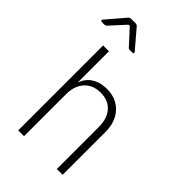

<svg xmlns="http://www.w3.org/2000/svg" viewBox="-287 -1066 1167 1167"><g transform="rotate(45 297.0 -482.5)"><path d="M110 0V-730H160V-460Q175 -507 215 -533.5Q255 -560 313 -560Q394 -560 443 -508Q492 -456 492 -367V0H442V-360Q442 -434 405 -475.5Q368 -517 303 -517Q237 -517 198.5 -475Q160 -433 160 -360V0ZM4 -825Q-3 -825 -5 -829.5Q-7 -834 -2 -840L99 -958Q106 -965 114 -965H156Q164 -965 171 -958L272 -840Q277 -834 275.5 -829.5Q274 -825 266 -825H245Q235 -825 230 -831L144 -925Q136 -935 127 -925L42 -832Q35 -825 27 -825Z"/></g></svg>

Font: Pitagon Sans Mono Thin
Style: Regular
Weight: 100
Monospace: yes
Designer: Travis Tran
Foundry: Pitagon
Version: Version 1.001; ttfautohint (v1.8.4.7-5d5b);gftools[0.9.26]